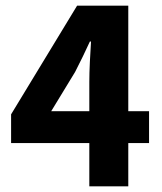

<svg xmlns="http://www.w3.org/2000/svg" viewBox="-20 -655 568 675"><path d="M294 0V-152H19V-253L251 -635H431V-264H504V-152H431V0ZM160 -264H294V-367Q294 -398 296 -438.5Q298 -479 300 -509H296Q284 -483 271 -456Q258 -429 244 -402Z"/></svg>

Font: Font
Style: ¶
Weight: 700
Designer: Paul D. Hunt
Foundry: Adobe Systems Incorporated
Version: Version 3.000